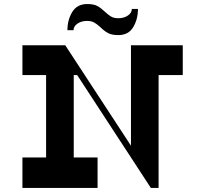

<svg xmlns="http://www.w3.org/2000/svg" viewBox="-20 -922 987 942"><path d="M206.1 -566.1H341.8V-121.1H206.1ZM458.7 -149.4V0H90V-149.4ZM287.1 -700 384.1 -553.8H90V-700ZM622.5 -606.8H758.1V0H744.1L622.5 -185.9ZM876.7 -700V-553.8H622.5V-700ZM720.1 0 263.1 -700H300.1L758.1 0ZM310.8 -773.9Q310.8 -824.3 334.5 -863.2Q358.2 -902.2 408 -902.2Q439.6 -902.2 457.1 -892.8Q474.5 -883.5 495.2 -864Q511.9 -848.3 525.4 -840.5Q538.9 -832.6 560.5 -832.6Q588.4 -832.6 607.6 -845.9Q626.8 -859.2 626.8 -878.1H656.8Q656.8 -827.5 633.5 -788.7Q610.3 -749.8 560.5 -749.8Q528.7 -749.8 510.2 -759.7Q491.8 -769.5 472.6 -788.4Q455.9 -803.9 442 -811.6Q428.2 -819.4 407.2 -819.4Q379.3 -819.4 360 -806.1Q340.8 -792.8 340.8 -773.9Z"/></svg>

Font: Space Cowgirl
Style: Regular
Weight: 400
Designer: Valery Marier
Foundry: Valery Marier
Version: Version 1.000